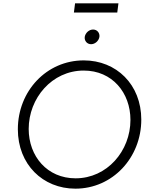

<svg xmlns="http://www.w3.org/2000/svg" viewBox="-20 -1119 924 1151"><path d="M432 12C655 12 827 -174 827 -402C827 -612 678 -757 482 -757C259 -757 87 -573 87 -344C87 -133 237 12 432 12ZM152 -346C152 -530 291 -696 482 -696C653 -696 762 -563 762 -400C762 -214 622 -50 433 -50C263 -50 152 -182 152 -346ZM423 -1044H683L690 -1099H430ZM488 -898C485 -874 502 -854 526 -854C550 -854 572 -874 576 -898C579 -922 562 -942 538 -942C514 -942 492 -922 488 -898Z"/></svg>

Font: Mluvka Light
Style: Italic
Weight: 300
Italic angle: -8°
Designer: Modified by Jiří Krblich, Original typeface by Gumpita Rahayu
Foundry: Gumpita Rahayu & Jiří Krblich
Version: Version 2.000;Glyphs 3.1.1 (3134)